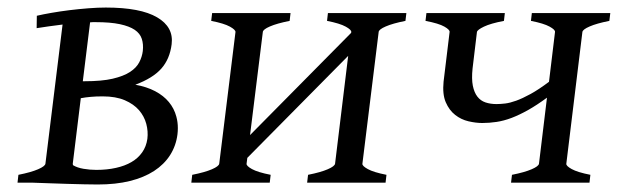

<svg xmlns="http://www.w3.org/2000/svg" viewBox="-20 -489 1654 514"><path d="M236.3 -429.7H228.5Q225.1 -429.7 221.2 -429.2L201.7 -271.5H206.5Q252.4 -271.5 281.7 -278.3Q311 -285.2 328.1 -296.4Q345.2 -307.6 352.8 -322.3Q360.4 -336.9 362.3 -352.5Q364.3 -370.6 359.6 -385Q355 -399.4 340.6 -409.2Q326.2 -418.9 300.8 -424.3Q275.4 -429.7 236.3 -429.7ZM254.9 -231Q236.8 -231 222.9 -229.7Q209 -228.5 196.3 -226.1L174.8 -50.8Q174.8 -49.8 175.3 -46.9Q186.5 -40 203.6 -37.1Q220.7 -34.2 237.8 -34.2Q266.6 -34.2 290.5 -39.6Q314.5 -44.9 332 -55.2Q349.6 -65.4 360.6 -81.1Q371.6 -96.7 374.5 -117.2Q377 -137.2 371.6 -157.5Q366.2 -177.7 352.1 -194.1Q337.9 -210.4 314 -220.7Q290 -231 254.9 -231ZM455.1 -129.4Q451.2 -98.6 435.3 -73.7Q419.4 -48.8 392.3 -31.2Q365.2 -13.7 327.6 -4.4Q290 4.9 241.7 4.9Q227.5 4.9 205.1 4.4Q182.6 3.9 159.2 3.2Q135.7 2.4 114.3 1.7Q92.8 1 80.1 0.5Q67.4 0 66.4 0H26.9L29.3 -21Q63.5 -27.8 82 -35.9Q100.6 -43.9 101.6 -50.8L147.5 -423.3Q128.4 -420.9 110.8 -418.5Q93.3 -416 78.1 -413.6L78.6 -446.8Q95.2 -450.7 117.7 -454.6Q140.1 -458.5 165.5 -461.7Q190.9 -464.8 216.3 -466.8Q241.7 -468.8 263.2 -468.8Q356 -468.8 400.6 -442.6Q445.3 -416.5 439.5 -370.6Q434.6 -331.1 411.9 -305.4Q389.2 -279.8 342.3 -262.2Q372.6 -256.8 395.3 -244.9Q418 -232.9 432.1 -215.8Q446.3 -198.7 452.1 -176.8Q456.1 -162.1 456.1 -146Q456.1 -137.7 455.1 -129.4Z M802.2 0 804.7 -21Q838.9 -27.8 857.4 -35.9Q876 -43.9 877 -50.8L912.1 -339.4L642.1 -66.4L640.1 -50.8Q639.2 -44.9 654.5 -36.4Q669.9 -27.8 704.6 -21L702.1 0H492.2L494.6 -21Q528.8 -27.8 547.4 -35.9Q565.9 -43.9 566.9 -50.8L610.4 -403.3Q610.8 -409.2 595.5 -417.7Q580.1 -426.3 545.4 -433.1L547.9 -454.1H757.8L755.4 -433.1Q721.2 -426.3 702.6 -418.2Q684.1 -410.2 683.6 -403.3L649.4 -127.4L919.9 -400.9L920.4 -403.3Q920.9 -409.2 905.5 -417.7Q890.1 -426.3 855.5 -433.1L857.9 -454.1H1067.9L1065.4 -433.1Q1031.2 -426.3 1012.7 -418.2Q994.1 -410.2 993.7 -403.3L950.2 -50.8Q949.2 -44.9 964.6 -36.4Q980 -27.8 1014.6 -21L1012.2 0Z M1348.1 0 1350.6 -21Q1384.8 -27.8 1403.3 -35.9Q1421.9 -43.9 1422.9 -50.8L1444.3 -227.5Q1417 -207.5 1393.6 -194.3Q1370.1 -181.2 1349.4 -173.3Q1328.6 -165.5 1309.3 -162.6Q1290 -159.7 1271 -159.7Q1253.9 -159.7 1234.1 -164.3Q1214.4 -168.9 1198.5 -181.4Q1182.6 -193.8 1173.3 -215.3Q1164.1 -236.8 1167.5 -270.5L1183.6 -403.3Q1184.6 -409.2 1169.7 -417.7Q1154.8 -426.3 1119.1 -433.1L1121.6 -454.1H1331.5L1329.1 -433.1Q1293.5 -426.3 1275.6 -417.7Q1257.8 -409.2 1256.8 -403.3L1245.1 -305.7Q1242.2 -277.8 1245.8 -259.5Q1249.5 -241.2 1258.1 -230.2Q1266.6 -219.2 1279.8 -214.8Q1293 -210.4 1309.1 -210.4Q1319.3 -210.4 1332.3 -211.9Q1345.2 -213.4 1362.1 -219.5Q1378.9 -225.6 1400.6 -237.5Q1422.4 -249.5 1449.7 -270L1465.8 -403.3Q1466.8 -409.2 1451.4 -417.7Q1436 -426.3 1401.4 -433.1L1403.8 -454.1H1613.8L1611.3 -433.1Q1577.1 -426.3 1558.6 -418.2Q1540 -410.2 1539.1 -403.3L1496.1 -50.8Q1495.1 -44.9 1510.5 -36.4Q1525.9 -27.8 1560.5 -21L1558.1 0Z"/></svg>

Font: Akkhara
Style: Italic
Weight: 400
Italic angle: -7°
Designer: J. Victor Gaultney
Version: Version 1.00 June 13, 2006, initial release